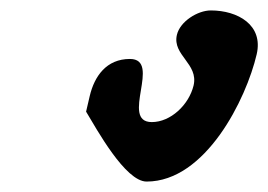

<svg xmlns="http://www.w3.org/2000/svg" viewBox="-20 -787 514 368"><path d="M145 -573C165 -540 220 -439 261 -439C374 -439 452 -597 472 -683C485 -739 436 -767 384 -767C359 -767 325 -746 319 -720C310 -681 361 -665 351 -623C342 -586 307 -553 271 -553C209 -553 291 -674 229 -674C184 -674 161 -641 152 -603C151 -599 146 -578 145 -573Z"/></svg>

Font: Charger
Style: OversprayIt
Weight: 400
Designer: Jasper
Foundry: Cannot Into Space Fonts
Version: Version 0.980